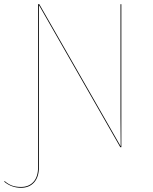

<svg xmlns="http://www.w3.org/2000/svg" viewBox="-52 -700 727 913"><path d="M525 -680V0H520L133 -676V-565V96Q133 142 110 167.5Q87 193 48 193Q3 193 -32 164L-30 161Q-14 175 4 182Q22 189 48 189Q85 189 107 165Q129 141 129 96V-680H135L522 -4L521 -143V-680Z"/></svg>

Font: FiraGO Four
Style: Regular
Weight: 100
Designer: bBox Type
Foundry: bBox Type GmbH
Version: Version 1.001